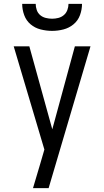

<svg xmlns="http://www.w3.org/2000/svg" viewBox="-20 -975 540 995"><path d="M232 0H151Q160 -30 169 -60.5Q178 -91 187 -121L210 -200L51 -735H132L251 -305L368 -735H449ZM250 -815Q220 -815 190.5 -822.5Q161 -830 138.5 -849Q116 -868 105.5 -896.5Q95 -925 95 -955H165Q165 -939 170.5 -923Q176 -907 188.5 -896.5Q201 -886 217.5 -882Q234 -878 250 -878Q266 -878 282 -882Q298 -886 310.5 -896.5Q323 -907 329 -923Q335 -939 335 -955H405Q405 -925 394.5 -896.5Q384 -868 361 -849Q338 -830 309 -822.5Q280 -815 250 -815Z"/></svg>

Font: Huly
Style: Regular
Weight: 400
Designer: Belleve Invis
Foundry: Belleve Invis
Version: Version 33.2.5; ttfautohint (v1.8.4)